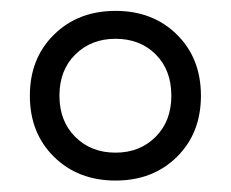

<svg xmlns="http://www.w3.org/2000/svg" viewBox="-20 -704 414 344"><path d="M187 -684.5Q254 -684.5 297 -642Q340 -599.5 340 -532.5Q340 -465.5 297 -423Q254 -380.5 187 -380.5Q120 -380.5 76.8 -423Q33.5 -465.5 33.5 -532.5Q33.5 -599.5 76.8 -642Q120 -684.5 187 -684.5ZM187 -430.5Q230.5 -430.5 258.8 -458.8Q287 -487 287 -532.5Q287 -578.5 259 -606.5Q231 -634.5 187 -634.5Q143.5 -634.5 115 -606.5Q86.5 -578.5 86.5 -532.5Q86.5 -487 114.8 -458.8Q143 -430.5 187 -430.5Z"/></svg>

Font: Newsreader 16pt 16pt
Style: Bold
Weight: 700
Version: Version 1.003